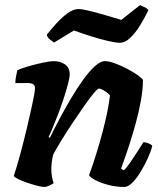

<svg xmlns="http://www.w3.org/2000/svg" viewBox="-20 -743 626 763"><path d="M158 0Q147 0 127.5 -5Q108 -10 87.5 -17Q67 -24 52 -31.5Q37 -39 35 -44Q47 -80 61 -132Q75 -184 88 -239Q101 -294 110 -337Q113 -352 115 -362Q117 -372 118 -380Q119 -388 119 -393Q119 -404 111.5 -408.5Q104 -413 88 -413H41Q41 -426 44 -441Q47 -456 49 -464Q64 -471 93 -479.5Q122 -488 150.5 -494Q179 -500 192 -500Q220 -500 238.5 -487Q257 -474 257 -448Q257 -435 250 -408.5Q243 -382 232.5 -350Q222 -318 210 -287Q198 -256 188 -232Q178 -208 173 -199L178 -195Q195 -230 216.5 -270.5Q238 -311 262 -351.5Q286 -392 310 -425.5Q334 -459 356.5 -479.5Q379 -500 397 -500Q413 -500 437.5 -491Q462 -482 486.5 -469Q511 -456 528.5 -443.5Q546 -431 548 -425Q548 -388 540 -343.5Q532 -299 519.5 -253.5Q507 -208 494.5 -169.5Q482 -131 472.5 -105Q463 -79 461 -73L472 -66Q483 -76 497 -96.5Q511 -117 525.5 -139.5Q540 -162 550 -178Q559 -178 571 -173Q583 -168 585 -163Q580 -142 567.5 -114.5Q555 -87 539 -60.5Q523 -34 506 -17Q489 0 474 0Q442 0 411 -8Q380 -16 358.5 -27.5Q337 -39 334 -47Q339 -60 350.5 -94Q362 -128 375.5 -174.5Q389 -221 400.5 -271Q412 -321 417 -364Q409 -373 400 -379Q391 -385 384 -388Q377 -391 373 -391Q368 -391 352.5 -372.5Q337 -354 316 -324Q295 -294 271.5 -259Q248 -224 227 -190Q206 -156 192 -130Q188 -116 186 -100.5Q184 -85 184 -69Q184 -55 186.5 -41Q189 -27 193 -15Q186 -10 176 -5.5Q166 -1 158 0ZM456 -573Q440 -573 408 -580.5Q376 -588 339.5 -599.5Q303 -611 274 -622L195 -574Q188 -579 178 -586.5Q168 -594 166 -605Q184 -628 205.5 -651.5Q227 -675 249.5 -691Q272 -707 291 -707Q307 -707 337 -699.5Q367 -692 401 -682Q435 -672 462 -664L537 -723Q542 -719 552 -715.5Q562 -712 570 -703Q556 -674 537.5 -643.5Q519 -613 498 -593Q477 -573 456 -573Z"/></svg>

Font: Texturina Medium 12pt Black
Style: Italic
Weight: 900
Italic angle: -11°
Version: Version 1.002